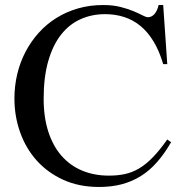

<svg xmlns="http://www.w3.org/2000/svg" viewBox="-20 -724 734 760"><path d="M657.2 -161.1 642.1 -171.9Q611.8 -128.9 584.7 -101.1Q557.6 -73.2 530.3 -57.1Q502.9 -41 474.1 -34.9Q445.3 -28.8 411.1 -28.8Q353 -28.8 305.4 -48.6Q257.8 -68.4 223.9 -106.9Q189.9 -145.5 171.4 -202.4Q152.8 -259.3 152.8 -333Q152.8 -418.9 170.9 -481.9Q189 -544.9 221.4 -586.4Q253.9 -627.9 298.6 -647.9Q343.3 -668 396 -668Q436 -668 471.2 -656.7Q506.3 -645.5 535.4 -621.8Q564.5 -598.1 587.4 -560.5Q610.4 -522.9 626 -470.2H642.1L626 -704.1H607.9Q602.1 -679.7 590.8 -667.7Q579.6 -655.8 565.9 -655.8Q558.1 -655.8 543.9 -663.3Q529.8 -670.9 508.1 -679.9Q486.3 -689 456.8 -696.5Q427.2 -704.1 388.2 -704.1Q335.4 -704.1 288.8 -690.7Q242.2 -677.2 203.1 -652.8Q164.1 -628.4 133.3 -594.2Q102.5 -560.1 81.1 -519Q59.6 -478 48.3 -430.9Q37.1 -383.8 37.1 -334Q37.1 -263.7 59.8 -200Q82.5 -136.2 125.5 -88.4Q168.5 -40.5 230.7 -12.2Q293 16.1 372.1 16.1Q420.9 16.1 461.9 5.4Q502.9 -5.4 537.8 -27.3Q572.8 -49.3 602.1 -82.8Q631.3 -116.2 657.2 -161.1Z"/></svg>

Font: Galatia SIL
Style: Regular
Weight: 400
Designer: Development by SIL's NRSI team
Version: Version 2.1